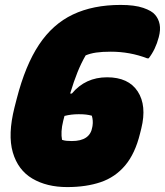

<svg xmlns="http://www.w3.org/2000/svg" viewBox="-20 -740 670 780"><path d="M470 -720Q527 -720 562 -708Q597 -696 610 -680Q624 -664 628.5 -641.5Q633 -619 625 -589Q612 -539 584 -503H578Q508 -530 430 -530Q395 -530 371 -526.5Q347 -523 328 -515Q310 -484 295 -447Q280 -410 265 -360H272Q327 -426 415 -426Q502 -426 539.5 -368.5Q577 -311 554 -218L549 -198Q529 -116 488.5 -68Q448 -20 389 0Q330 20 253 20Q170 20 111.5 -14.5Q53 -49 32 -121Q11 -193 39 -304L48 -339Q83 -475 138.5 -558.5Q194 -642 276 -681Q358 -720 470 -720ZM232 -172Q240 -169 250 -168Q260 -167 272 -167Q346 -167 355 -224L356 -230Q359 -250 353 -270Q342 -273 330 -274.5Q318 -276 300 -276Q269 -276 242 -269L237 -250Q231 -226 230 -206.5Q229 -187 232 -172Z"/></svg>

Font: Recursive Mn Csl St XBk
Style: Italic
Weight: 1000
Italic angle: -15°
Monospace: yes
Version: Version 1.079;hotconv 1.0.112;makeotfexe 2.5.65598; ttfautoh